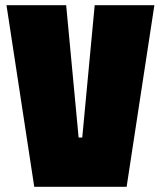

<svg xmlns="http://www.w3.org/2000/svg" viewBox="-20 -720 620 740"><path d="M112 0 5 -700H235L283 -190H297L345 -700H575L468 0Z"/></svg>

Font: Tektur Condensed Black
Style: Regular
Weight: 900
Width: 3
Designer: Adam Jagosz
Foundry: Adam Jagosz
Version: Version 1.005;gftools[0.9.30]